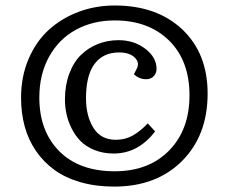

<svg xmlns="http://www.w3.org/2000/svg" viewBox="-20 -671 835 703"><path d="M740.2 -328.1Q740.2 -175.3 646.5 -81.5Q552.7 12.2 397.9 12.2Q330.6 12.2 274.7 -3.9Q218.8 -20 179 -49.1Q139.2 -78.1 111.3 -118.9Q83.5 -159.7 70.3 -208.5Q57.1 -257.3 57.1 -313Q57.1 -390.6 84.5 -454.8Q111.8 -519 158.4 -561.5Q205.1 -604 267.3 -627.4Q329.6 -650.9 399.9 -650.9Q554.7 -650.9 647.5 -563.2Q740.2 -475.6 740.2 -328.1ZM673.8 -321.8Q673.8 -449.2 598.9 -522.7Q523.9 -596.2 399.9 -596.2Q320.8 -596.2 258.3 -562.3Q195.8 -528.3 159.9 -463.6Q124 -398.9 124 -314Q124 -190.9 197 -117.4Q270 -43.9 399.9 -43.9Q524.9 -43.9 599.4 -120.1Q673.8 -196.3 673.8 -321.8ZM480 -418Q492.7 -441.4 473.4 -460.2Q454.1 -479 416 -479Q357.9 -479 326.4 -437.3Q294.9 -395.5 294.9 -311Q294.9 -246.6 322 -202.9Q349.1 -159.2 403.8 -159.2Q438.5 -159.2 466.1 -174.8Q493.7 -190.4 521 -219.2L547.9 -189.9Q486.3 -108.9 396 -108.9Q357.4 -108.9 326.2 -121.6Q294.9 -134.3 275.1 -154.3Q255.4 -174.3 242.2 -200.9Q229 -227.5 223.4 -253.7Q217.8 -279.8 217.8 -306.2Q217.8 -358.4 233.4 -400.6Q249 -442.9 276.1 -469.5Q303.2 -496.1 338.6 -510Q374 -523.9 414.1 -523.9Q470.7 -523.9 512 -492.4Q553.2 -460.9 553.2 -418.9Q553.2 -402.8 542.7 -391.8Q532.2 -380.9 515.1 -380.9Q490.2 -380.9 470.2 -398.9Z"/></svg>

Font: Literata Book Medium
Style: Italic
Weight: 500
Italic angle: -3°
Designer: Latin by Veronika Burian and Jose Scaglione. Greek by Irene Vlachou. Cyrillic by Vera Evstafieva
Foundry: TypeTogether
Version: Version 1.003;PS 001.003;hotconv 1.0.88;makeotf.lib2.5.64775